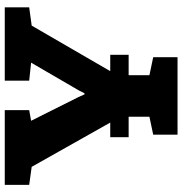

<svg xmlns="http://www.w3.org/2000/svg" viewBox="-0 -750 751 790"><g transform="rotate(-90 375.0 -355.5)"><path d="M215.3 0V-100.1L289.1 -115.7V-234.4L83 -600.1L8.8 -610.4V-710.9H316.4V-610.4L272.5 -602.5L370.1 -407.7L381.3 -382.8H385.7L397.5 -406.2L511.7 -602.5L437.5 -610.4V-710.9H739.3V-610.4L664.1 -600.1L460 -248V-115.7L534.2 -100.1V0ZM205.1 -201.2V-276.9H543.9V-201.2Z"/></g></svg>

Font: Roboto Slab LO Black
Style: Regular
Weight: 900
Designer: Google
Version: Version 2.000